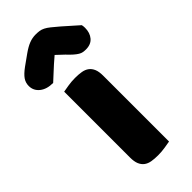

<svg xmlns="http://www.w3.org/2000/svg" viewBox="-278 -787 839 839"><g transform="rotate(-45 141.0 -368.0)"><path d="M226 -1Q215 1 193.5 4.5Q172 8 150 8Q128 8 110.5 5Q93 2 81 -7Q69 -16 62.5 -31.5Q56 -47 56 -72V-479Q67 -481 88.5 -484.5Q110 -488 132 -488Q154 -488 171.5 -485Q189 -482 201 -473Q213 -464 219.5 -448.5Q226 -433 226 -408ZM140 -622Q106 -593 87 -575Q68 -557 49 -540Q10 -540 -13 -558.5Q-36 -577 -36 -606Q-36 -626 -25 -642Q-14 -658 12 -677L61 -712Q85 -729 104.5 -736.5Q124 -744 144 -744Q157 -744 167.5 -742.5Q178 -741 189 -735.5Q200 -730 213 -719.5Q226 -709 246 -692L316 -630Q317 -625 317.5 -621Q318 -617 318 -612Q318 -581 301.5 -561.5Q285 -542 254 -542Q244 -542 236 -543.5Q228 -545 219.5 -550Q211 -555 200 -564.5Q189 -574 174 -590Z"/></g></svg>

Font: Baloo Bhai
Style: Regular
Weight: 400
Designer: Supriya Tembe, Noopur Datye and Ek Type
Foundry: Ek Type
Version: Version 1.443;PS 1.000;hotconv 16.6.51;makeotf.lib2.5.65220;